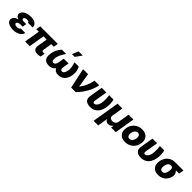

<svg xmlns="http://www.w3.org/2000/svg" viewBox="483 -2741 4892 4892"><g transform="rotate(45 2928.5 -295.5)"><path d="M369.1 -286.6 365.7 -265.6 358.4 -223.1H277.8Q243.7 -222.7 211.2 -210.7Q178.7 -198.7 172.9 -167Q169.9 -146.5 189.7 -129.4Q209.5 -112.3 254.4 -112.3Q301.8 -112.3 326.2 -123.8Q350.6 -135.3 356 -156.7H519Q508.8 -100.6 467.3 -63.5Q425.8 -26.4 366.9 -8.3Q308.1 9.8 246.1 9.8Q171.9 9.8 115 -9.5Q58.1 -28.8 28.6 -64.2Q-1 -99.6 6.8 -148.9Q15.1 -196.3 52.2 -229.7Q89.4 -263.2 154.3 -277.3Q100.6 -293 75.4 -325.4Q50.3 -357.9 56.2 -396.5Q64.9 -446.8 104 -481.7Q143.1 -516.6 203.9 -534.7Q264.6 -552.7 338.9 -552.7Q403.8 -552.7 454.1 -533.2Q504.4 -513.7 530.8 -477.1Q557.1 -440.4 549.8 -388.2H384.3Q386.7 -411.6 365.2 -421.1Q343.8 -430.7 308.1 -430.7Q267.1 -430.7 244.6 -415Q222.2 -399.4 218.3 -380.9Q215.3 -359.4 236.1 -346.4Q256.8 -333.5 295.9 -333.5H377Z M1302.2 -545.9 1281.7 -423.3H1190.4L1150.9 -182.6Q1146 -151.9 1156.5 -140.9Q1167 -129.9 1198.7 -129.9Q1211.4 -129.9 1221.9 -130.4Q1232.4 -130.9 1241.2 -131.3L1220.7 -8.8Q1198.2 -2 1173.6 2.2Q1148.9 6.3 1122.6 5.9Q1043.5 6.3 1004.6 -32.5Q965.8 -71.3 980 -159.2L1023.9 -423.3H907.7L837.9 0H669.9L740.2 -423.3H649.9L669.9 -545.9Z M1478.5 -515.6H1633.3Q1582 -439.5 1552.2 -379.6Q1522.5 -319.8 1512.2 -258.8Q1489.7 -123 1563.5 -123Q1594.2 -123 1617.2 -149.2Q1640.1 -175.3 1649.9 -233.4L1675.3 -386.7H1848.1L1822.8 -233.4Q1813 -174.8 1827.4 -148.9Q1841.8 -123 1872.6 -123Q1946.3 -123 1968.8 -258.8Q1979 -319.3 1969 -379.4Q1959 -439.5 1933.1 -515.6H2087.9Q2118.7 -455.6 2131.1 -392.8Q2143.6 -330.1 2130.9 -253.9Q2107.4 -113.3 2036.4 -51.8Q1965.3 9.8 1863.3 9.8Q1804.2 9.8 1766.4 -12.9Q1728.5 -35.6 1710.4 -77.6Q1678.7 -35.6 1633.5 -12.9Q1588.4 9.8 1529.3 9.8Q1460.9 9.8 1415 -17.1Q1369.1 -43.9 1351.3 -102.1Q1333.5 -160.2 1348.6 -253.9Q1361.3 -330.1 1394.5 -392.8Q1427.7 -455.6 1478.5 -515.6ZM1742.2 -616.2 1812.5 -786.1H1961.9L1841.3 -616.2Z M2329.6 0 2213.4 -545.9H2392.6L2454.6 -168H2460.4Q2507.3 -230 2537.6 -285.4Q2567.9 -340.8 2588.4 -402.6Q2608.9 -464.4 2626.5 -545.9H2794.9Q2766.6 -398.9 2689 -257.8Q2611.3 -116.7 2492.7 0Z M2884.8 -545.9H3052.2L2994.6 -199.2Q2987.3 -154.8 2999 -138.7Q3010.7 -122.6 3030.8 -122.6Q3062 -122.6 3087.6 -145.8Q3113.3 -168.9 3130.9 -204.6Q3148.4 -240.2 3154.8 -277.3Q3163.6 -343.8 3162.4 -414.3Q3161.1 -484.9 3151.4 -545.9H3307.6Q3322.8 -501 3327.6 -429Q3332.5 -356.9 3319.8 -277.3Q3305.7 -194.8 3268.6 -129.9Q3231.4 -64.9 3168.5 -27.6Q3105.5 9.8 3014.2 9.8Q2913.6 9.8 2861.3 -40.8Q2809.1 -91.3 2827.6 -200.2Z M3333 195.3 3456.1 -545.9H3629.4L3578.1 -235.4Q3570.8 -191.9 3597.4 -164.1Q3624 -136.2 3673.3 -136.7Q3723.1 -136.2 3759 -164.1Q3794.9 -191.9 3801.8 -235.4L3853 -545.9H4026.9L3936.5 0H3770.5L3783.2 -76.2H3779.3Q3759.3 -43.5 3725.3 -24.9Q3691.4 -6.3 3651.9 -6.3Q3612.3 -6.3 3584.7 -24.9Q3557.1 -43.5 3547.9 -76.2H3543L3498 195.3Z M4278.3 11.7Q4197.3 11.7 4141.1 -21.5Q4085 -54.7 4060.8 -115.2Q4036.6 -175.8 4049.8 -257.8Q4063.5 -339.4 4107.9 -399.9Q4152.3 -460.4 4219.5 -493.9Q4286.6 -527.3 4367.7 -527.3Q4449.2 -527.3 4505.1 -493.9Q4561 -460.4 4585.2 -399.9Q4609.4 -339.4 4595.7 -257.8Q4582 -175.8 4537.8 -115.2Q4493.7 -54.7 4426.8 -21.5Q4359.9 11.7 4278.3 11.7ZM4301.3 -125Q4343.8 -125 4377.2 -159.2Q4410.6 -193.4 4420.9 -257.8Q4431.6 -321.8 4409.4 -356.2Q4387.2 -390.6 4344.7 -390.6Q4302.2 -390.6 4268.8 -356.2Q4235.4 -321.8 4224.6 -257.8Q4213.9 -193.4 4236.3 -159.2Q4258.8 -125 4301.3 -125Z M4714.4 -545.9H4881.8L4824.2 -199.2Q4816.9 -154.8 4828.6 -138.7Q4840.3 -122.6 4860.4 -122.6Q4891.6 -122.6 4917.2 -145.8Q4942.9 -168.9 4960.4 -204.6Q4978 -240.2 4984.4 -277.3Q4993.2 -343.8 4991.9 -414.3Q4990.7 -484.9 4981 -545.9H5137.2Q5152.3 -501 5157.2 -429Q5162.1 -356.9 5149.4 -277.3Q5135.3 -194.8 5098.1 -129.9Q5061 -64.9 4998 -27.6Q4935.1 9.8 4843.8 9.8Q4743.2 9.8 4690.9 -40.8Q4638.7 -91.3 4657.2 -200.2Z M5246.6 -258.8 5248.5 -269.5Q5260.7 -343.3 5300.8 -401.9Q5340.8 -460.4 5405.5 -494.4Q5470.2 -528.3 5555.7 -528.3H5847.2L5825.2 -395.5H5707.5Q5736.8 -368.2 5753.7 -329.8Q5770.5 -291.5 5763.2 -249L5761.2 -238.3Q5750 -166.5 5711.2 -110.6Q5672.4 -54.7 5610.6 -22.5Q5548.8 9.8 5467.8 9.8Q5381.8 9.8 5328.6 -25.4Q5275.4 -60.5 5254.9 -121.3Q5234.4 -182.1 5246.6 -258.8ZM5415.5 -269.5 5414.1 -258.8Q5407.7 -220.7 5411.4 -189.9Q5415 -159.2 5433.3 -141.1Q5451.7 -123 5489.7 -123Q5539.1 -122.6 5563.7 -162.1Q5588.4 -201.7 5597.7 -258.8L5599.1 -269.5Q5605 -303.7 5602.3 -332.3Q5599.6 -360.8 5583.7 -378.2Q5567.9 -395.5 5535.2 -395.5H5533.7Q5479 -396 5451.7 -358.4Q5424.3 -320.8 5415.5 -269.5Z"/></g></svg>

Font: Inter Display Extra Bold
Style: Italic
Weight: 800
Italic angle: -9.39999°
Designer: Rasmus Andersson
Foundry: rsms
Version: Version 4.000;git-4fc901f